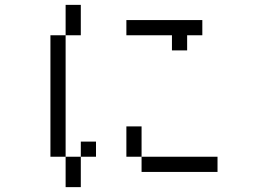

<svg xmlns="http://www.w3.org/2000/svg" viewBox="-20 -770 1040 790"><path d="M875 -62.5V-125H562.5V-62.5ZM375 -125V-187.5H312.5V-125H250Q250 -125 250 0H312.5Q312.5 0 312.5 -125ZM812.5 -625V-687.5H500V-625H687.5V-562.5H750V-625ZM250 -125Q250 -125 250 -625H187.5Q187.5 -625 187.5 -125ZM562.5 -125Q562.5 -125 562.5 -250H500Q500 -250 500 -125ZM250 -625H312.5Q312.5 -625 312.5 -750H250Q250 -750 250 -625Z"/></svg>

Font: CalcUnifontExMono
Style: Regular
Weight: 500
Version: Version 15.0.06